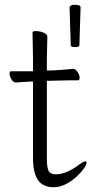

<svg xmlns="http://www.w3.org/2000/svg" viewBox="-20 -770 400 803"><path d="M118 -429H108Q107 -429 47 -425H46Q36 -425 28 -438Q20 -451 20 -461.5Q20 -472 26 -472H118V-528L116 -635Q116 -640 131 -640Q146 -640 162 -633.5Q178 -627 178 -617L176 -528V-475H181L209 -476Q245 -478 285 -482H286Q296 -482 304.5 -469Q313 -456 313 -445Q313 -434 307 -434H268Q240 -434 220 -433L181 -432H176V-108Q176 -67 184 -54Q192 -41 214 -41Q258 -41 313 -83Q329 -95 335.5 -95Q342 -95 342 -90Q342 -71 299 -30Q250 13 204.5 13Q159 13 138.5 -17.5Q118 -48 118 -110ZM312 -580Q312 -573 294.5 -573Q277 -573 276 -580L271 -738Q271 -750 294 -750Q317 -750 317 -739V-738Z"/></svg>

Font: LXGW WenKai Light
Style: Regular
Weight: 300
Designer: LXGW / Fontworks Inc.
Foundry: LXGW / Fontworks Inc.
Version: Version 1.501; October 10, 2024